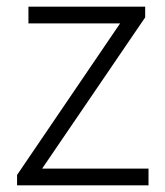

<svg xmlns="http://www.w3.org/2000/svg" viewBox="-20 -554 493 574"><path d="M31 0H424V-50H106L414 -502V-534H65V-484H339L31 -31Z"/></svg>

Font: Noto Sans HK Light
Style: Regular
Weight: 300
Designer: Ryoko NISHIZUKA 西塚涼子 (kana, bopomofo & ideographs); Paul D. Hunt (Latin, Greek & Cyrillic); Sandoll Communications 산돌커뮤니
Foundry: Adobe
Version: Version 2.004;hotconv 1.0.118;makeotfexe 2.5.65603